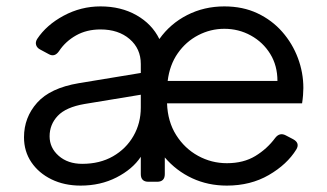

<svg xmlns="http://www.w3.org/2000/svg" viewBox="-20 -568 1023 600"><path d="M232 12Q181 12 141 -7.5Q101 -27 78 -61Q55 -95 55 -139Q55 -201 96 -247Q137 -293 226 -308L420 -340V-368Q420 -416 385 -446Q350 -476 294 -476Q251 -476 218 -457.5Q185 -439 165 -409Q151 -388 132 -399L106 -413Q96 -418 93 -427Q90 -436 96 -446Q125 -490 179 -519Q233 -548 294 -548Q358 -548 406.5 -520.5Q455 -493 478 -446Q512 -494 565 -521Q618 -548 681 -548Q739 -548 784.5 -526.5Q830 -505 862 -468.5Q894 -432 911 -386.5Q928 -341 928 -293Q928 -283 927 -270.5Q926 -258 924 -245H502Q504 -188 530.5 -146Q557 -104 599 -81Q641 -58 689 -58Q741 -58 778 -80.5Q815 -103 840 -137Q854 -155 873 -145L896 -133Q918 -121 906 -101Q877 -54 820 -21Q763 12 689 12Q630 12 580.5 -11Q531 -34 495 -76V-24Q495 0 471 0H444Q420 0 420 -24V-78Q394 -39 344 -13.5Q294 12 232 12ZM504 -315H847Q847 -363 824.5 -399.5Q802 -436 764 -457Q726 -478 681 -478Q638 -478 599.5 -458Q561 -438 535.5 -401.5Q510 -365 504 -315ZM237 -56Q292 -56 333 -79.5Q374 -103 397 -143Q420 -183 420 -232V-272L244 -243Q186 -233 160.5 -206Q135 -179 135 -142Q135 -106 163.5 -81Q192 -56 237 -56Z"/></svg>

Font: Pitagon Sans Text
Style: Regular
Weight: 400
Designer: Travis Tran
Foundry: Pitagon
Version: Version 1.001; ttfautohint (v1.8.4.7-5d5b);gftools[0.9.26]